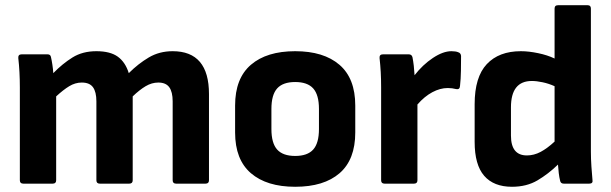

<svg xmlns="http://www.w3.org/2000/svg" viewBox="-20 -703 2339 735"><path d="M69 0Q56 0 56 -13V-368Q56 -429 50 -481Q49 -495 63 -495H162Q173 -495 175 -485Q178 -472 180.5 -455.5Q183 -439 184 -423Q219 -459 257.5 -483Q296 -507 349 -507Q402 -507 431 -486Q460 -465 473 -423Q509 -459 549.5 -483Q590 -507 641 -507Q780 -507 780 -343V-13Q780 0 767 0H654Q641 0 641 -13V-315Q641 -351 628 -369Q615 -387 586 -387Q561 -387 537.5 -373Q514 -359 488 -334V-13Q488 0 475 0H362Q349 0 349 -13V-315Q349 -351 336 -369Q323 -387 293 -387Q268 -387 245 -373Q222 -359 195 -334V-13Q195 0 182 0Z M1110 12Q1001 12 940.5 -40Q880 -92 880 -196V-299Q880 -403 940.5 -455Q1001 -507 1110 -507Q1219 -507 1279.5 -455Q1340 -403 1340 -299V-196Q1340 -92 1280 -40Q1220 12 1110 12ZM1110 -106Q1157 -106 1179 -130.5Q1201 -155 1201 -209V-286Q1201 -340 1179 -364.5Q1157 -389 1110 -389Q1063 -389 1041 -364.5Q1019 -340 1019 -286V-209Q1019 -155 1041 -130.5Q1063 -106 1110 -106Z M1452 0Q1439 0 1439 -13V-369Q1439 -400 1437.5 -427Q1436 -454 1433 -481Q1432 -495 1446 -495H1545Q1556 -495 1559 -484Q1565 -453 1567 -415Q1598 -455 1637 -481Q1676 -507 1708 -507Q1725 -507 1734 -503Q1744 -500 1745 -489Q1745 -463 1744.5 -432Q1744 -401 1741 -374Q1740 -359 1726 -362Q1711 -366 1694 -366Q1665 -366 1635 -350Q1605 -334 1578 -303V-13Q1578 0 1565 0Z M1940 12Q1870 12 1833.5 -30Q1797 -72 1797 -160V-304Q1797 -408 1843.5 -457.5Q1890 -507 1974 -507Q2004 -507 2040 -499.5Q2076 -492 2103 -479V-670Q2103 -683 2116 -683H2230Q2242 -683 2242 -670V-123Q2242 -95 2244 -65.5Q2246 -36 2248 -15Q2251 0 2236 0H2138Q2126 0 2124 -12Q2121 -24 2119 -40.5Q2117 -57 2116 -73Q2079 -37 2037.5 -12.5Q1996 12 1940 12ZM1936 -184Q1936 -108 1997 -108Q2024 -108 2049.5 -121.5Q2075 -135 2103 -161V-373Q2081 -383 2057.5 -388Q2034 -393 2016 -393Q1936 -393 1936 -292Z"/></svg>

Font: Sofia Sans ExtraBold
Style: Regular
Weight: 800
Designer: Botio Nikoltchev, Ani Petrova
Foundry: lettersoup
Version: Version 4.101; ttfautohint (v1.8.4.7-5d5b)